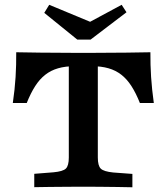

<svg xmlns="http://www.w3.org/2000/svg" viewBox="-20 -792 705 812"><path d="M324.5 -2.4Q297.2 -2.4 260.9 -2Q224.6 -1.6 188.5 -1.4Q152.5 -1.2 124.9 -0.4V-56.9L205.8 -63.3Q245.9 -66.9 258.5 -79Q271 -91.1 271 -125.8V-201.6H393.7V-125.8Q393.7 -91.1 406.2 -78.8Q418.8 -66.5 458.9 -62.5L539.9 -56.5V0Q512.6 -0.8 476.4 -1.2Q440.1 -1.6 404 -2Q367.9 -2.4 340.2 -2.4H332.3ZM296.7 -512.1Q256.4 -512.1 225.7 -503.2Q195.1 -494.4 171.4 -475.8Q147.6 -457.2 128.7 -427.7Q109.7 -398.1 93.1 -356.4H34.2Q42.7 -414.5 45.9 -466.3Q49.1 -518.2 48.6 -571Q91.7 -570.2 150.2 -569.4Q208.7 -568.5 288.8 -568.5H375.9Q456 -568.5 514.5 -569.4Q573 -570.2 616.1 -571Q615.7 -518.2 619 -466.3Q622.4 -414.5 630.5 -356.4H571.6Q555 -398.1 536 -427.7Q517.1 -457.2 493.3 -475.8Q469.6 -494.4 439 -503.2Q408.4 -512.1 368 -512.1ZM271 -201.6V-536.3H393.7V-201.6ZM494.5 -771.7 514.9 -740.1 363.2 -624.6H306.8L167.2 -737.6L188.1 -771.7L402.9 -682.5L323.7 -679.7Z"/></svg>

Font: Playfair 5pt SemiExpanded Light
Style: Regular
Weight: 300
Width: 6
Designer: Claus Eggers Sørensen
Foundry: Claus Eggers Sørensen
Version: Version 2.203